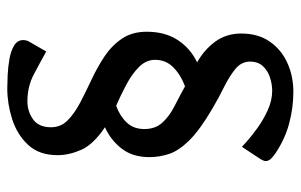

<svg xmlns="http://www.w3.org/2000/svg" viewBox="-169 -621 825 527"><g transform="rotate(-90 243.5 -357.5)"><path d="M419.9 -367.2Q419.9 -316.9 397 -282Q374 -247.1 335.9 -229Q371.1 -209 393.1 -178.7Q415 -148.4 415 -107.9Q415 -61.5 392.8 -29.5Q370.6 2.4 334.2 18.8Q297.9 35.2 254.9 35.2Q211.4 35.2 168.2 23.7Q125 12.2 85.9 -14.2Q78.1 -19.5 71.5 -26.1Q64.9 -32.7 64.9 -41Q64.9 -45.4 69.8 -54.2L104 -106Q104 -106 117.7 -93.5Q131.3 -81.1 154.1 -64.5Q176.8 -47.9 203.9 -35.4Q231 -22.9 257.8 -22.9Q275.4 -22.9 293.9 -28.8Q312.5 -34.7 325.2 -48.1Q337.9 -61.5 337.9 -84Q337.9 -107.4 317.6 -124Q297.4 -140.6 267.6 -155.3Q237.8 -169.9 209 -187Q149.9 -221.7 121.6 -250.5Q93.3 -279.3 84.5 -305.9Q75.7 -332.5 75.7 -359.9Q75.7 -405.8 99.1 -436Q122.6 -466.3 157.7 -481.9Q110.4 -513.7 95.7 -547.1Q81.1 -580.6 81.1 -611.8Q81.1 -662.6 109.4 -692.9Q137.7 -723.1 179.9 -736.6Q222.2 -750 263.7 -750Q278.3 -750 300.5 -749Q322.8 -748 345 -744.1Q367.2 -740.2 382.1 -731.2Q397 -722.2 397 -706.1Q397 -702.6 396 -698Q395 -693.4 392.1 -689L365.7 -643.1Q335.9 -659.7 302.7 -677.2Q269.5 -694.8 229 -694.8Q201.2 -694.8 179.4 -679.2Q157.7 -663.6 157.7 -629.9Q157.7 -603 176.8 -584.2Q195.8 -565.4 225.6 -549.8Q255.4 -534.2 288.8 -518.6Q322.3 -502.9 352.1 -483.2Q381.8 -463.4 400.9 -435.3Q419.9 -407.2 419.9 -367.2ZM342.8 -344.2Q342.8 -368.7 323.7 -387.9Q304.7 -407.2 275.9 -422.6Q247.1 -438 216.8 -451.2Q189 -441.4 170.9 -422.4Q152.8 -403.3 152.8 -374Q152.8 -343.3 170.7 -324Q188.5 -304.7 215.6 -291Q242.7 -277.3 270 -262.2Q300.8 -273.4 321.8 -293.9Q342.8 -314.5 342.8 -344.2Z"/></g></svg>

Font: Artifika
Style: Regular
Weight: 400
Designer: Yulya Zhdanova, Ivan Petrov | Cyreal.org
Foundry: Cyreal.org
Version: Version 1.102; ttfautohint (v1.8.4.7-5d5b)